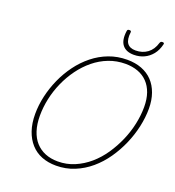

<svg xmlns="http://www.w3.org/2000/svg" viewBox="-212 -1418 1460 1602"><g transform="rotate(20 518.0 -617.5)"><path d="M469 19Q398 19 341 -3.5Q284 -26 243.5 -71Q203 -116 181 -180.5Q159 -245 159 -327Q159 -406 177.5 -487Q196 -568 230.5 -645Q265 -722 314.5 -789Q364 -856 427.5 -907Q491 -958 566.5 -986.5Q642 -1015 728 -1015Q800 -1015 857 -993Q914 -971 953.5 -929.5Q993 -888 1014.5 -827.5Q1036 -767 1036 -692Q1036 -615 1018 -532.5Q1000 -450 965.5 -370.5Q931 -291 882 -220.5Q833 -150 770 -96.5Q707 -43 631 -12Q555 19 469 19ZM471 -19Q549 -19 618.5 -48.5Q688 -78 746.5 -128.5Q805 -179 850.5 -246Q896 -313 928.5 -388Q961 -463 977.5 -541Q994 -619 994 -692Q994 -762 975.5 -815Q957 -868 922 -904.5Q887 -941 837 -959.5Q787 -978 726 -978Q648 -978 578 -951Q508 -924 449.5 -876Q391 -828 345 -765Q299 -702 266.5 -629Q234 -556 217.5 -479Q201 -402 201 -327Q201 -253 219.5 -195.5Q238 -138 273 -99Q308 -60 358 -39.5Q408 -19 471 -19ZM763 -1072Q693 -1072 660.5 -1114Q628 -1156 640 -1239Q641 -1247 645.5 -1250.5Q650 -1254 660 -1254Q669 -1254 672.5 -1250Q676 -1246 675 -1239Q667 -1174 689.5 -1142.5Q712 -1111 764 -1111Q825 -1111 869 -1143.5Q913 -1176 931 -1238Q934 -1246 938.5 -1250Q943 -1254 952 -1254Q962 -1254 965.5 -1250.5Q969 -1247 967 -1239Q954 -1184 924 -1147Q894 -1110 853 -1091Q812 -1072 763 -1072Z"/></g></svg>

Font: Playwrite MX Thin
Style: Regular
Weight: 250
Designer: Veronika Burian, José Scaglione
Foundry: TypeTogether
Version: Version 1.002